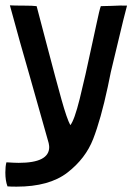

<svg xmlns="http://www.w3.org/2000/svg" viewBox="-34 -520 503 718"><path d="M77 -236 148 15Q150 25 150 30Q150 89 36 89Q22 89 -10 87Q-14 102 -14 125Q-14 156 -6 177Q6 178 28 178Q150 178 218 125.5Q286 73 314.5 -0.5Q343 -74 369 -195Q383 -265 387 -278L405 -353Q431 -463 441 -499Q418 -500 382 -498L343 -497Q338 -484 326.5 -429Q315 -374 312 -362Q284 -230 264 -150Q244 -70 229 -52Q216 -76 196 -147.5Q176 -219 139 -360L103 -497Q89 -499 55 -499Q20 -499 3 -500Q42 -356 77 -236Z"/></svg>

Font: Londrina Solid Light
Style: Regular
Weight: 300
Designer: Marcelo Magalhaes
Foundry: Marcelo Magalhães
Version: Version 1.002